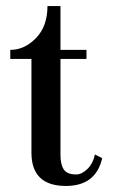

<svg xmlns="http://www.w3.org/2000/svg" viewBox="-20 -605 373 635"><path d="M180 -585V-440H266V-410H180V-92Q180 -61 191 -44.5Q202 -28 232 -28Q250 -28 268.5 -45.5Q287 -63 294 -94L318 -82Q297 10 198 10Q84 10 84 -100V-410H14V-440Q61 -440 99 -479Q137 -518 137 -585Z"/></svg>

Font: Judson
Style: Regular
Weight: 400
Version: Version 20110429